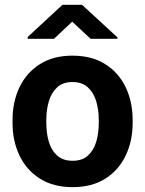

<svg xmlns="http://www.w3.org/2000/svg" viewBox="-20 -770 604 800"><path d="M32.2 -258.8V-269Q32.2 -346.2 61.5 -407Q90.8 -467.8 146.5 -502.9Q202.1 -538.1 281.7 -538.1Q362.3 -538.1 418.2 -502.9Q474.1 -467.8 503.4 -407Q532.7 -346.2 532.7 -269V-258.8Q532.7 -182.1 503.4 -121.3Q474.1 -60.5 418.5 -25.4Q362.8 9.8 282.7 9.8Q202.6 9.8 146.7 -25.4Q90.8 -60.5 61.5 -121.3Q32.2 -182.1 32.2 -258.8ZM172.9 -269V-258.8Q172.9 -214.8 183.6 -179Q194.3 -143.1 218.5 -121.6Q242.7 -100.1 282.7 -100.1Q322.3 -100.1 346.2 -121.6Q370.1 -143.1 380.9 -179Q391.6 -214.8 391.6 -258.8V-269Q391.6 -312 380.9 -348.1Q370.1 -384.3 345.9 -406.2Q321.8 -428.2 281.7 -428.2Q242.2 -428.2 218.3 -406.2Q194.3 -384.3 183.6 -348.1Q172.9 -312 172.9 -269ZM321.8 -750 469.2 -614.3V-608.4H357.4L280.8 -679.7L205.1 -608.4H95.2V-615.7L240.2 -750Z"/></svg>

Font: Vazirmatn RD UI FD
Style: Bold
Weight: 700
Designer: Saber Rastikerdar
Foundry: Saber Rastikerdar
Version: Version 33.003